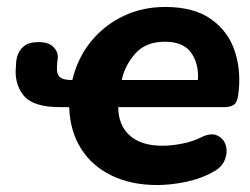

<svg xmlns="http://www.w3.org/2000/svg" viewBox="-20 -521 718 552"><path d="M432 11Q357 11 300.5 -16.5Q244 -44 212.5 -94.5Q181 -145 179 -213H152Q74 -213 47 -247.5Q20 -282 26 -333Q26 -341 27 -347Q28 -353 29 -357Q34 -376 48.5 -388Q63 -400 91 -400Q120 -400 134 -385.5Q148 -371 146 -353Q145 -348 144.5 -341.5Q144 -335 144 -329Q142 -310 151 -300.5Q160 -291 185 -291H188Q203 -354 241 -401Q279 -448 334 -474.5Q389 -501 455 -501Q538 -501 587.5 -465.5Q637 -430 655.5 -372.5Q674 -315 665 -249Q662 -226 652 -219.5Q642 -213 625 -213H320Q320 -161 353 -131.5Q386 -102 447 -102Q473 -102 503.5 -108Q534 -114 558 -126Q586 -140 604.5 -131.5Q623 -123 629 -103.5Q635 -84 626.5 -62Q618 -40 593 -27Q558 -7 514 2Q470 11 432 11ZM454 -401Q399 -401 369 -367Q339 -333 330 -291H549Q552 -338 529.5 -369.5Q507 -401 454 -401Z"/></svg>

Font: Nunito ExtraBold
Style: Italic
Weight: 800
Italic angle: -9°
Designer: Vernon Adams
Foundry: Vernon Adams
Version: Version 3.601; ttfautohint (v1.8.2.53-6de2)